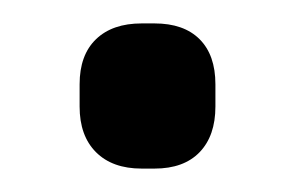

<svg xmlns="http://www.w3.org/2000/svg" viewBox="-20 -386 253 164"><path d="M101 -242Q76 -242 62 -256Q48 -270 48 -295V-314Q48 -339 62 -352.5Q76 -366 101 -366H112Q137 -366 150.5 -352.5Q164 -339 164 -314V-295Q164 -270 150.5 -256Q137 -242 112 -242Z"/></svg>

Font: Quicksand SemiBold
Style: Regular
Weight: 600
Designer: Andrew Paglinawan
Foundry: Andrew Paglinawan
Version: Version 3.004